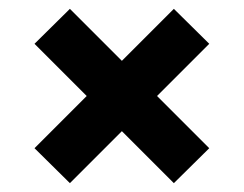

<svg xmlns="http://www.w3.org/2000/svg" viewBox="-20 -544 551 434"><path d="M373 -524 453 -445 138 -130 58 -209ZM138 -524 453 -209 373 -130 58 -445Z"/></svg>

Font: Alexandria
Style: Bold
Weight: 700
Designer: Mohamed Gaber
Foundry: Kief Type Foundry
Version: Version 5.100